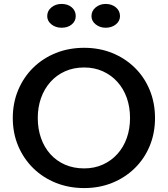

<svg xmlns="http://www.w3.org/2000/svg" viewBox="-20 -943 854 976"><path d="M408 13Q330 13 264 -13.5Q198 -40 149 -88Q100 -136 72.5 -201Q45 -266 45 -343Q45 -420 72.5 -485.5Q100 -551 149 -599Q198 -647 264 -673.5Q330 -700 408 -700Q485 -700 550.5 -673.5Q616 -647 665 -599Q714 -551 741 -485.5Q768 -420 768 -343Q768 -266 741 -201Q714 -136 665 -88Q616 -40 550.5 -13.5Q485 13 408 13ZM408 -87Q460 -87 503 -106.5Q546 -126 577 -160.5Q608 -195 624.5 -241.5Q641 -288 641 -343Q641 -399 624.5 -445.5Q608 -492 577 -526.5Q546 -561 503 -580.5Q460 -600 408 -600Q354 -600 310.5 -580.5Q267 -561 236 -526Q205 -491 188.5 -444.5Q172 -398 172 -343Q172 -288 188.5 -241Q205 -194 236 -159.5Q267 -125 310.5 -106Q354 -87 408 -87ZM517 -802Q488 -802 466.5 -819Q445 -836 445 -861Q445 -888 466.5 -905.5Q488 -923 517 -923Q548 -923 569 -905.5Q590 -888 590 -861Q590 -836 569 -819Q548 -802 517 -802ZM293 -802Q263 -802 241.5 -819Q220 -836 220 -861Q220 -888 241.5 -905.5Q263 -923 293 -923Q325 -923 345 -905.5Q365 -888 365 -861Q365 -836 345 -819Q325 -802 293 -802Z"/></svg>

Font: BioRhyme ExtraBold SemiBold
Style: Regular
Weight: 600
Version: Version 1.600;gftools[0.9.33]